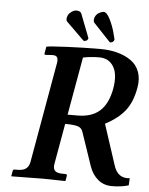

<svg xmlns="http://www.w3.org/2000/svg" viewBox="-57 -882 724 934"><g transform="rotate(5 305.0 -414.5)"><path d="M490.2 -467.8Q502 -538.6 478.8 -575.7Q455.6 -612.8 410.2 -612.8Q368.2 -612.8 330.1 -605L279.8 -321.8H328.1Q397.5 -321.8 437 -357.4Q476.6 -393.1 490.2 -467.8ZM606.9 -481.9Q594.2 -409.7 559.8 -367.2Q525.4 -324.7 464.8 -293.9L528.8 -98.1Q548.3 -32.7 607.9 -40L606 -4.9Q569.3 5.9 524.9 5.9Q484.4 5.9 456.5 -17.6Q428.7 -41 415 -79.1L357.9 -247.1Q351.6 -264.6 332.3 -270.3Q313 -275.9 272 -275.9L236.8 -77.1Q232.9 -53.7 243.4 -43.5Q253.9 -33.2 282.2 -33.2H295.9Q298.8 -33.2 300.8 -30.8Q302.7 -28.3 301.8 -23.9L297.9 -1L295.9 1Q225.1 -1 187 -1L34.2 1L33.2 -1L37.1 -23.9Q38.6 -33.2 45.9 -33.2H60.1Q88.4 -33.2 102.3 -44.2Q116.2 -55.2 120.1 -77.1L205.1 -559.1Q210 -580.1 205.8 -592Q201.7 -604 184.1 -604H178.2L147.9 -602.1Q140.6 -602.1 142.1 -608.9L147.9 -642.1Q164.6 -646 248 -649.9Q331.5 -653.8 412.1 -653.8Q456.5 -653.8 494.1 -643.8Q531.7 -633.8 560.5 -613.8Q589.4 -593.8 602.1 -559.8Q614.7 -525.9 606.9 -481.9ZM252.9 -819.8Q266.6 -830.1 277.8 -830.1Q297.4 -830.1 303.2 -817.9L347.2 -704.1Q347.2 -703.6 347.7 -702.6Q348.1 -701.7 348.1 -701.2Q348.1 -695.3 340.8 -689Q332 -686 331.1 -686Q326.2 -686 324.2 -688L238.8 -772Q233.9 -776.9 233.9 -785.2Q233.9 -786.1 234.4 -788.6Q234.9 -791 234.9 -792Q238.3 -809.6 252.9 -819.8ZM386.2 -826.2Q401.4 -835 411.1 -835Q426.8 -835 442.6 -803Q458.5 -771 466.8 -739.3L475.1 -707V-704.1Q473.6 -697.3 466.8 -692.9Q460.9 -689.9 459 -689.9Q454.1 -689.9 452.1 -691.9L371.1 -777.8Q365.2 -783.7 367.2 -796.9Q370.1 -814.9 386.2 -826.2Z"/></g></svg>

Font: Linux Libertine
Style: Bold Italic
Weight: 700
Italic angle: -11.5°
Designer: Philipp H. Poll
Foundry: Philipp H. Poll
Version: Version 4.0.5